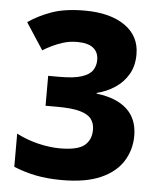

<svg xmlns="http://www.w3.org/2000/svg" viewBox="-53 -769 683 825"><g transform="rotate(5 289.0 -357.0)"><path d="M517 -556Q517 -506 496 -470Q475 -434 440 -410.5Q405 -387 361 -376V-373Q447 -363 492.5 -321Q538 -279 538 -206Q538 -146 507 -96.5Q476 -47 411.5 -18.5Q347 10 245 10Q182 10 132 0Q82 -10 36 -29V-172Q83 -148 132.5 -136.5Q182 -125 224 -125Q300 -125 329.5 -149Q359 -173 359 -217Q359 -244 345 -263Q331 -282 296 -292Q261 -302 196 -302H147V-431H197Q258 -431 291.5 -442Q325 -453 338 -472.5Q351 -492 351 -517Q351 -551 328 -569Q305 -587 259 -587Q226 -587 198 -578Q170 -569 148 -558Q126 -547 112 -538L37 -653Q80 -683 137 -703.5Q194 -724 279 -724Q389 -724 453 -679.5Q517 -635 517 -556Z"/></g></svg>

Font: Noto Sans Thai ExtraBold
Style: Regular
Weight: 800
Version: Version 2.001